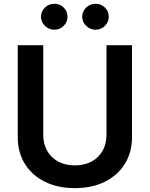

<svg xmlns="http://www.w3.org/2000/svg" viewBox="-20 -961 774 992"><path d="M530.2 -727.3H661.9V-252.1Q661.9 -174 625.2 -114.7Q588.4 -55.4 522 -22.2Q455.6 11 366.8 11Q277.7 11 211.3 -22.2Q144.9 -55.4 108.3 -114.7Q71.7 -174 71.7 -252.1V-727.3H203.5V-263.1Q203.5 -217.7 223.5 -182.2Q243.6 -146.7 280.2 -126.6Q316.8 -106.5 366.8 -106.5Q416.9 -106.5 453.7 -126.6Q490.4 -146.7 510.3 -182.2Q530.2 -217.7 530.2 -263.1ZM260.7 -807.5Q232.6 -807.5 212.2 -827.4Q191.8 -847.3 191.8 -874.3Q191.8 -902.7 212.2 -922.1Q232.6 -941.4 260.7 -941.4Q289.4 -941.4 309.1 -922.1Q328.8 -902.7 328.8 -874.3Q328.8 -847.3 309.1 -827.4Q289.4 -807.5 260.7 -807.5ZM473.7 -807.5Q445.7 -807.5 425.2 -827.4Q404.8 -847.3 404.8 -874.3Q404.8 -902.7 425.2 -922.1Q445.7 -941.4 473.7 -941.4Q502.5 -941.4 522.2 -922.1Q541.9 -902.7 541.9 -874.3Q541.9 -847.3 522.2 -827.4Q502.5 -807.5 473.7 -807.5Z"/></svg>

Font: InterMG SemiBold
Style: Regular
Weight: 600
Designer: Rasmus Andersson
Foundry: rsms
Version: Version 3.019;December 26, 2023;FontCreator 15.0.0.2955 64-b